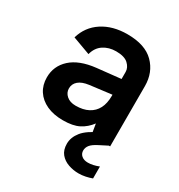

<svg xmlns="http://www.w3.org/2000/svg" viewBox="-166 -620 859 920"><g transform="rotate(30 263.5 -159.5)"><path d="M435 -53 462 0 419 22Q389 37 378 51Q367 65 367 81Q367 99 380 110Q393 121 415 121Q442 121 475 108V174Q459 180 440 184Q421 188 402 188Q373 188 345.5 178.5Q318 169 300.5 148Q283 127 283 92Q283 57 308.5 25Q334 -7 398 -36ZM365 0 355 -61Q331 -29 298 -12Q265 5 210 5Q158 5 120 -12.5Q82 -30 61.5 -61.5Q41 -93 41 -135Q41 -198 87.5 -240.5Q134 -283 224 -293L355 -307V-346Q355 -370 334 -389.5Q313 -409 267 -409Q227 -409 197.5 -389.5Q168 -370 158 -331L60 -367Q79 -433 135.5 -470Q192 -507 273 -507Q371 -507 420 -458Q469 -409 469 -333V0ZM355 -220 235 -205Q197 -200 178 -183.5Q159 -167 159 -142Q159 -119 177.5 -102.5Q196 -86 228 -86Q269 -86 297.5 -101Q326 -116 340.5 -144Q355 -172 355 -213Z"/></g></svg>

Font: Albert Sans SemiBold
Style: Regular
Weight: 600
Designer: Andreas Rasmussen
Foundry: a.Foundry
Version: Version 1.025